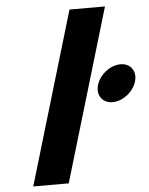

<svg xmlns="http://www.w3.org/2000/svg" viewBox="-58 -907 738 954"><g transform="rotate(-5 311.0 -430.0)"><path d="M553.1 -567C502.1 -567 448.9 -526 433.7 -475C418.5 -424 447.3 -383 498.3 -383C549.3 -383 602.5 -424 617.7 -475C632.9 -526 604.1 -567 553.1 -567ZM324.8 -860H501.8L245.8 0H68.8Z"/></g></svg>

Font: Hussar
Style: BdOblThree
Weight: 700
Foundry: Cannot Into Space Fonts
Version: Version 2.00